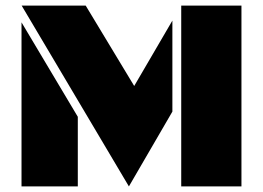

<svg xmlns="http://www.w3.org/2000/svg" viewBox="-20 -668 942 688"><path d="M57.6 -647.9H287.1L460.9 -359.9L597.7 -594.2V-268.1L441.9 0ZM629.4 0V-647.9H845.2V0ZM57.1 0V-587.9L258.8 -249.5V0Z"/></svg>

Font: Black Ops One
Style: Regular
Weight: 400
Designer: James Grieshaber
Foundry: James Grieshaber
Version: Version 1.002